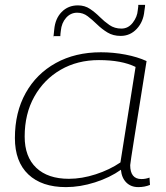

<svg xmlns="http://www.w3.org/2000/svg" viewBox="-20 -756 679 786"><path d="M546 10Q516 10 497 -9Q478 -28 475 -61Q430 -29 369 -9.5Q308 10 250 10Q151 10 96 -42Q41 -94 41 -191Q41 -296 85 -375Q129 -454 208.5 -498Q288 -542 393 -542Q444 -542 493.5 -532.5Q543 -523 580 -506Q549 -312 531 -199Q513 -86 513 -80Q513 -23 559 -23Q576 -23 592 -29L594 1Q572 10 546 10ZM473 -91 535 -482Q478 -510 385 -510Q297 -510 228.5 -470.5Q160 -431 120.5 -360.5Q81 -290 81 -197Q81 -114 128.5 -69Q176 -24 262 -24Q315 -24 372 -42.5Q429 -61 473 -91ZM200 -608Q200 -610 199.5 -606.5Q199 -603 198.5 -601.5Q198 -600 199 -606.5Q200 -613 202 -635Q206 -680 232.5 -707Q259 -734 299 -734Q327 -734 348.5 -719.5Q370 -705 388.5 -686.5Q407 -668 428 -653.5Q449 -639 477 -639Q505 -639 523.5 -663Q542 -687 544 -714Q546 -727 546 -729.5Q546 -732 546 -736H574Q574 -731 573.5 -728Q573 -725 571 -711Q567 -667 540 -638Q513 -609 474 -609Q443 -609 420 -623Q397 -637 377.5 -656Q358 -675 339 -689.5Q320 -704 296 -704Q269 -704 250.5 -683Q232 -662 229 -630Q227 -616 227 -608Q227 -610 226.5 -605Q226 -600 225.5 -598.5Q225 -597 227 -608Z"/></svg>

Font: Georama Extended ExtraLight
Style: Italic
Weight: 200
Width: 7
Italic angle: -9°
Designer: Jean-Baptiste Levee
Foundry: Production Type
Version: Version 1.000